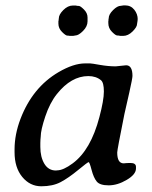

<svg xmlns="http://www.w3.org/2000/svg" viewBox="-20 -688 551 695"><path d="M126 -156.2Q126 -119.6 140.6 -95.2Q155.3 -70.8 182.6 -70.8L186.5 -71.3Q209 -71.3 243.2 -96.7Q308.6 -145 339.8 -264.2Q356 -325.2 356 -356.9Q356 -388.7 345.7 -397.5Q327.6 -412.6 299.8 -412.6Q237.8 -412.6 186 -347.7Q160.2 -315.4 143.8 -266.1Q127.4 -216.8 127.4 -193.4L127 -188.5L126.5 -184.1L126 -170.4ZM191.9 -612.8Q191.9 -612.8 192.9 -621.6Q192.9 -635.3 209.2 -651.6Q225.6 -668 243.7 -668H253.9Q259.8 -666.5 265.4 -666.5Q271 -666.5 283.9 -653.6Q296.9 -640.6 296.9 -625V-610.8Q296.9 -592.3 280.5 -575.9Q264.2 -559.6 252.9 -559.6L244.6 -558.1H232.4Q229.5 -559.1 223.6 -559.1Q217.8 -559.1 204.6 -572.3Q191.4 -585.4 191.4 -602.5V-611.3ZM425.8 -558.1H415.5Q409.7 -559.6 404.1 -559.6Q398.4 -559.6 385.3 -572.8Q372.1 -585.9 372.1 -604.5V-611.8L372.6 -613.3V-616.7Q373.5 -620.6 373.5 -622.1Q373.5 -635.7 389.2 -651.4Q404.8 -667 417.5 -667L427.7 -668.5H433.1Q453.6 -668.5 466.1 -652.8Q478.5 -637.2 478.5 -618.2L478 -616.7V-613.3L476.1 -601.1Q476.1 -590.3 460 -574.2Q443.8 -558.1 425.8 -558.1ZM459.5 -413.1Q459.5 -404.3 447.8 -352.1L430.2 -274.4Q404.3 -145 404.3 -136.2Q404.3 -96.7 427.7 -96.7L439 -97.7L452.1 -98.1Q472.2 -98.1 472.2 -84V-78.1Q472.2 -56.6 438.7 -36.9Q405.3 -17.1 373.3 -17.1Q341.3 -17.1 330.1 -31Q318.8 -44.9 311.5 -73Q304.2 -101.1 300.8 -101.1Q297.4 -101.1 262.7 -72.5Q228 -43.9 199.5 -28.8Q170.9 -13.7 129.6 -13.7Q88.4 -13.7 60.5 -47.6Q32.7 -81.5 32.7 -137.2V-147Q32.7 -201.2 54.2 -257.8Q97.7 -371.6 191.9 -426.8Q246.1 -458.5 288.1 -458.5H306.2Q311.5 -458.5 341.8 -453.1Q372.1 -447.8 398.9 -447.8L436.5 -451.7Q459.5 -451.7 459.5 -413.1Z"/></svg>

Font: Averia Serif Libre
Style: Italic
Weight: 400
Italic angle: -7.90001°
Version: Version 1.002